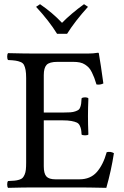

<svg xmlns="http://www.w3.org/2000/svg" viewBox="-20 -903 598 925"><path d="M190.9 -360.8H282.2Q304.2 -360.8 318.4 -361.8Q332.5 -362.8 342.8 -366.5Q353 -370.1 358.4 -374Q363.8 -377.9 366.9 -387.2Q370.1 -396.5 371.1 -404.8Q372.1 -413.1 373 -429.2Q377.9 -434.1 390.1 -434.1Q400.9 -434.1 405.8 -429.2Q403.8 -381.3 403.8 -342.8Q403.8 -306.6 405.8 -254.9Q401.9 -251 390.1 -251Q377 -251 373 -254.9Q372.1 -271.5 370.6 -279.5Q369.1 -287.6 364.3 -297.9Q359.4 -308.1 350.1 -312.5Q340.8 -316.9 324 -320.1Q307.1 -323.2 282.2 -323.2H190.9V-102.1Q190.9 -66.9 203.4 -53Q215.8 -39.1 247.1 -39.1H362.8Q415.5 -39.1 446.3 -74Q477.1 -108.9 494.1 -169.9Q513.7 -174.3 528.8 -165Q516.1 -82 492.2 2Q490.2 2 467.8 1.5Q445.3 1 415 0.5Q384.8 0 363.8 0H148.9Q93.3 0 19 2Q14.6 -2.4 14.6 -14.4Q14.6 -26.4 19 -30.8Q39.1 -31.7 50 -32.7Q61 -33.7 72.3 -37.1Q83.5 -40.5 88.9 -46.1Q94.2 -51.8 98.6 -61.8Q103 -71.8 104.5 -85.4Q106 -99.1 106 -120.1V-526.9Q106 -550.8 103.3 -565.4Q100.6 -580.1 95.7 -589.8Q90.8 -599.6 79.3 -604.2Q67.9 -608.9 55.2 -610.8Q42.5 -612.8 19 -613.8Q14.6 -618.2 14.6 -630.4Q14.6 -642.6 19 -647Q99.1 -645 148.9 -645H402.8Q429.2 -645 452.1 -648.9Q456.1 -648.9 456.1 -646Q457.5 -639.2 466.1 -584.2Q474.6 -529.3 478 -501Q462.4 -493.2 444.8 -496.1Q438.5 -516.6 434.1 -528.3Q429.7 -540 422.6 -554.4Q415.5 -568.8 408.2 -576.7Q400.9 -584.5 389.9 -591.8Q378.9 -599.1 364.7 -602.1Q350.6 -605 332 -605H256.8Q217.8 -605 204.3 -590.3Q190.9 -575.7 190.9 -541ZM254.9 -740.2Q217.3 -801.3 153.8 -870.1L172.9 -882.8Q232.9 -841.8 278.8 -793Q322.3 -837.4 384.8 -882.8L403.8 -870.1Q340.8 -800.3 303.2 -740.2Z"/></svg>

Font: Common Serif
Style: Regular
Weight: 400
Designer: Philipp H. Poll, Khaled Hosny
Foundry: Stefan Peev, Context Ltd.
Version: Version 1.026